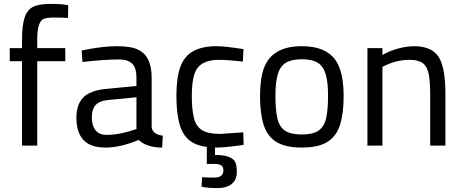

<svg xmlns="http://www.w3.org/2000/svg" viewBox="-20 -747 2371 985"><path d="M329 -655Q293 -657 254.5 -657Q216 -657 200 -648Q171 -630 171 -543V-500H315V-433H171V0H93V-433H30V-500H93V-544Q93 -616 106 -656Q119 -696 149 -711.5Q179 -727 240.5 -727Q302 -727 330 -720Z M758 -96Q761 -58 815 -51L812 10Q734 10 691 -29Q598 10 521 10Q444 10 408 -29Q372 -68 372 -143Q372 -238 440 -270Q475 -287 526 -291L680 -306V-349Q680 -400 657.5 -421Q635 -442 591 -442Q516 -442 403 -429L399 -488Q505 -510 579 -510Q653 -510 689 -492Q758 -459 758 -349ZM526 -55Q595 -55 680 -85V-248L535 -234Q490 -230 470.5 -208Q451 -186 451 -144.5Q451 -103 470 -79Q489 -55 526 -55Z M1230 -4Q1137 10 1091 10Q1012 10 967 -16.5Q922 -43 903.5 -102Q885 -161 885 -255Q885 -349 905.5 -404.5Q926 -460 972 -485Q1018 -510 1092 -510Q1134 -510 1229 -495L1226 -431Q1150 -440 1101 -440Q1052 -440 1020.5 -422Q989 -404 976.5 -364.5Q964 -325 964 -255Q964 -185 975 -141.5Q986 -98 1017 -79Q1048 -60 1109 -60L1228 -68ZM1017 162Q1035 164 1080.5 164Q1126 164 1126 127Q1126 108 1114.5 101Q1103 94 1082 94H1041V-1H1083V48Q1160 48 1183 78Q1195 95 1195 135Q1195 175 1169 196.5Q1143 218 1095 218Q1047 218 1014 211Z M1334 -398Q1376 -510 1528 -510Q1682 -510 1722 -398Q1743 -342 1743 -254Q1743 -166 1724.5 -107Q1706 -48 1659.5 -19Q1613 10 1528.5 10Q1444 10 1397.5 -19Q1351 -48 1332.5 -107Q1314 -166 1314 -254Q1314 -342 1334 -398ZM1528 -57Q1586 -57 1615 -77.5Q1644 -98 1653.5 -142Q1663 -186 1663 -255.5Q1663 -325 1651 -366Q1639 -407 1610 -425Q1581 -443 1528.5 -443Q1476 -443 1446.5 -425Q1417 -407 1405 -366Q1393 -325 1393 -255.5Q1393 -186 1402.5 -142Q1412 -98 1441 -77.5Q1470 -57 1528 -57Z M2081 -440Q2010 -440 1942 -404V0H1865V-500H1942V-465Q1980 -487 2024 -498.5Q2068 -510 2107.5 -510Q2147 -510 2180 -496.5Q2213 -483 2231 -454Q2265 -400 2265 -265V0H2187V-262Q2187 -327 2179.5 -366Q2172 -405 2149.5 -422.5Q2127 -440 2081 -440Z"/></svg>

Font: Cairo-CLs
Style: CLs-Regular
Weight: 400
Version: Version 3.130;gftools[0.9.24]